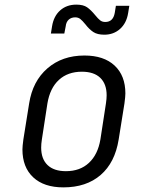

<svg xmlns="http://www.w3.org/2000/svg" viewBox="-20 -800 640 830"><path d="M77 -154Q77 -167 81 -197L106 -353Q121 -449 185 -504.5Q249 -560 345 -560Q429 -560 475.5 -516.5Q522 -473 522 -396Q522 -383 518 -353L493 -197Q477 -97 415 -43.5Q353 10 254 10Q170 10 123.5 -33.5Q77 -77 77 -154ZM414 -197 438 -353Q441 -373 441 -388Q441 -437 413.5 -463.5Q386 -490 334 -490Q273 -490 234.5 -454.5Q196 -419 185 -353L161 -197Q158 -178 158 -162Q158 -113 185.5 -86.5Q213 -60 265 -60Q326 -60 364.5 -96Q403 -132 414 -197ZM349 -695Q336 -711 327 -718Q318 -725 305 -725Q288 -725 277 -715Q266 -705 264 -686L258 -655H200L205 -686Q212 -730 240 -755Q268 -780 310 -780Q340 -780 356.5 -768.5Q373 -757 391 -735Q404 -719 413 -712Q422 -705 435 -705Q469 -705 476 -744L481 -775H539L534 -744Q527 -700 499 -675Q471 -650 431 -650Q401 -650 383.5 -661.5Q366 -673 349 -695Z"/></svg>

Font: JetBrains Mono Semi Light
Style: Italic
Weight: 350
Italic angle: -9°
Monospace: yes
Designer: Philipp Nurullin, Konstantin Bulenkov
Foundry: JetBrains
Version: 2.002